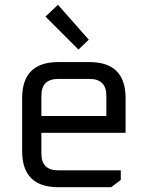

<svg xmlns="http://www.w3.org/2000/svg" viewBox="-20 -778 614 798"><path d="M72 -150V-370Q72 -520 222 -520H352Q502 -520 502 -370V-226H152V-140Q152 -70 222 -70H482V-30L442 0H222Q72 0 72 -150ZM152 -296H422V-380Q422 -450 352 -450H222Q152 -450 152 -380ZM169 -709 221 -758 349 -613 306 -572Z"/></svg>

Font: Oxanium
Style: Regular
Weight: 400
Designer: Severin Meyer
Version: Version 1.001